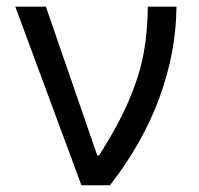

<svg xmlns="http://www.w3.org/2000/svg" viewBox="-20 -550 591 570"><path d="M25.4 -530.3H116.2L268.6 -88.9H274.4Q332 -179.7 362.8 -252Q393.6 -324.2 405.8 -388.2Q418 -452.1 418.9 -530.3H503.9Q502.9 -395.5 453.6 -260.7Q404.3 -126 306.6 0H221.7Z"/></svg>

Font: Pretendard GOV Variable
Style: Regular
Weight: 400
Designer: Base glyphs from Inter by Rasmus Andersson; Hangul glyphs from Noto Sans CJK(Source Han Sans) by Jang Soo-young and Kang
Foundry: Kil Hyung-jin
Version: Version 1.307;Glyphs 3.2 (3192)